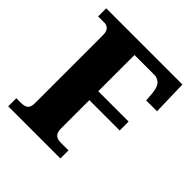

<svg xmlns="http://www.w3.org/2000/svg" viewBox="-192 -852 989 989"><g transform="rotate(45 302.5 -357.0)"><path d="M20 0V-59H53Q82 -59 94 -70.5Q106 -82 106 -109V-603Q106 -631 94.5 -643Q83 -655 67 -655H20V-714H575L580 -524H501L497 -576Q492 -619 474.5 -633Q457 -647 439 -647H293V-383H514V-318H293V-110Q293 -86 304.5 -72.5Q316 -59 344 -59H400V0Z"/></g></svg>

Font: Noto Serif Hebrew SemiCondensed Black
Style: Regular
Weight: 900
Width: 4
Designer: Monotype Design Team
Foundry: Monotype Imaging Inc.
Version: Version 2.004; ttfautohint (v1.8.4.7-5d5b)